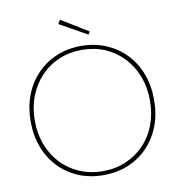

<svg xmlns="http://www.w3.org/2000/svg" viewBox="-94 -958 985 1054"><g transform="rotate(-10 399.0 -431.0)"><path d="M55 -349Q55 -428 80 -494Q105 -560 151.5 -608.5Q198 -657 261 -683.5Q324 -710 399 -710Q474 -710 537 -683.5Q600 -657 646.5 -609Q693 -561 718 -495Q743 -429 743 -349Q743 -270 718 -204.5Q693 -139 646.5 -90.5Q600 -42 537 -16Q474 10 399 10Q324 10 261 -16Q198 -42 151.5 -90.5Q105 -139 80 -204.5Q55 -270 55 -349ZM720 -349Q720 -423 696.5 -484.5Q673 -546 629.5 -592Q586 -638 527.5 -663Q469 -688 399 -688Q330 -688 271 -663Q212 -638 169 -592Q126 -546 102 -484.5Q78 -423 78 -349Q78 -276 102 -214Q126 -152 169 -107Q212 -62 271 -37Q330 -12 399 -12Q469 -12 527.5 -37Q586 -62 629.5 -107Q673 -152 696.5 -214Q720 -276 720 -349ZM451 -764 297 -850 310 -872 460 -780Z"/></g></svg>

Font: Mach Thin
Style: Regular
Weight: 250
Version: Version 1.002